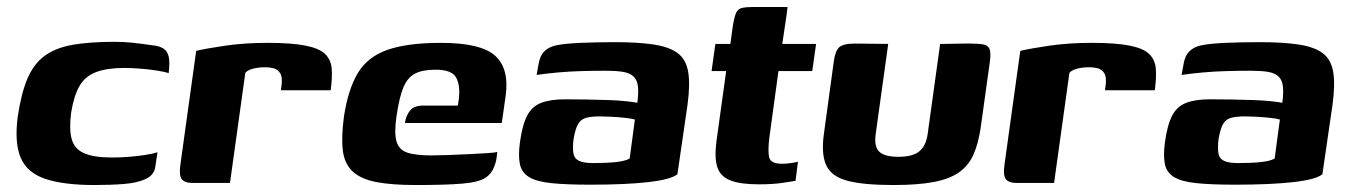

<svg xmlns="http://www.w3.org/2000/svg" viewBox="-20 -525 3875 551"><path d="M251 6Q163 6 110.5 -11.5Q58 -29 39.5 -72Q21 -115 31 -191Q41 -258 59 -300Q77 -342 108.5 -365Q140 -388 189 -396.5Q238 -405 309 -405Q335 -405 359 -402.5Q383 -400 418 -395Q437 -393 448.5 -386Q460 -379 464 -363Q468 -347 464 -315Q453 -319 430.5 -322.5Q408 -326 383 -328Q358 -330 337 -330Q287 -330 255.5 -318Q224 -306 208 -278Q192 -250 184 -201Q178 -153 186 -125Q194 -97 222 -85Q250 -73 301 -73Q325 -73 350.5 -75Q376 -77 398 -80.5Q420 -84 432 -88L426 -48Q423 -23 398.5 -11.5Q374 0 335.5 3Q297 6 251 6Z M640 0H532Q510 0 501.5 -11Q493 -22 498 -55L543 -379Q572 -386 627 -394Q682 -402 748 -402Q818 -402 857.5 -394Q897 -386 913.5 -369.5Q930 -353 932 -327.5Q934 -302 929 -266H786L788 -280Q791 -304 784 -315Q777 -326 765.5 -329Q754 -332 741 -332Q722 -332 706.5 -328Q691 -324 684 -316Z M1174 6Q1104 6 1060 -2.5Q1016 -11 992.5 -32.5Q969 -54 964 -92Q959 -130 967 -190Q979 -269 1007 -315.5Q1035 -362 1092 -382Q1149 -402 1246 -402Q1360 -402 1401 -365Q1442 -328 1431 -249L1420 -172H1142Q1145 -193 1156.5 -207.5Q1168 -222 1194 -222H1294L1297 -243Q1301 -283 1288 -304Q1275 -325 1230 -325Q1193 -325 1171.5 -314Q1150 -303 1138 -275Q1126 -247 1118 -192Q1111 -145 1117.5 -120.5Q1124 -96 1147.5 -87.5Q1171 -79 1218 -79Q1235 -79 1264 -80Q1293 -81 1324 -82.5Q1355 -84 1378 -85.5Q1401 -87 1407 -89L1405 -71Q1403 -57 1396 -41.5Q1389 -26 1375 -16Q1355 -2 1306.5 2Q1258 6 1174 6Z M1674 5Q1604 5 1561.5 0.5Q1519 -4 1498 -17Q1477 -30 1472 -54Q1467 -78 1472 -116Q1479 -167 1493 -193.5Q1507 -220 1533.5 -230Q1560 -240 1601 -240Q1627 -240 1659 -239.5Q1691 -239 1722.5 -238Q1754 -237 1777 -234.5Q1800 -232 1809 -230Q1813 -261 1810.5 -279Q1808 -297 1797 -306.5Q1786 -316 1766.5 -319Q1747 -322 1718 -322Q1684 -322 1648.5 -321Q1613 -320 1580.5 -317Q1548 -314 1520 -310L1525 -338Q1529 -365 1542.5 -378Q1556 -391 1577 -395Q1600 -400 1646.5 -402Q1693 -404 1746 -404Q1813 -404 1857.5 -397Q1902 -390 1925.5 -372Q1949 -354 1955 -318.5Q1961 -283 1953 -224L1924 -25Q1906 -10 1841.5 -2.5Q1777 5 1674 5ZM1682 -57Q1722 -57 1748.5 -60Q1775 -63 1787 -70L1802 -182Q1792 -185 1772.5 -187Q1753 -189 1733.5 -190Q1714 -191 1702 -191Q1678 -191 1662.5 -187Q1647 -183 1639 -169Q1631 -155 1626 -126Q1623 -101 1625.5 -85.5Q1628 -70 1641.5 -63.5Q1655 -57 1682 -57Z M2158 4Q2104 4 2075.5 -7.5Q2047 -19 2038.5 -45.5Q2030 -72 2036 -119L2064 -321H2022L2033 -399H2076L2083 -450Q2087 -475 2092 -487Q2097 -499 2108.5 -502Q2120 -505 2144 -505H2240Q2240 -501 2239 -495Q2238 -489 2237 -480L2225 -399H2322L2311 -321H2214L2188 -131Q2183 -91 2187.5 -73Q2192 -55 2225 -55Q2235 -55 2249.5 -57Q2264 -59 2270 -61L2263 -6Q2256 -5 2227.5 -0.5Q2199 4 2158 4Z M2529 -399 2493 -140Q2488 -104 2503.5 -89.5Q2519 -75 2558 -75Q2599 -75 2618 -90.5Q2637 -106 2642 -139L2678 -399Q2679 -399 2691 -399Q2703 -399 2719 -399.5Q2735 -400 2748 -400Q2761 -400 2764 -400Q2788 -400 2801.5 -397.5Q2815 -395 2819.5 -385Q2824 -375 2821 -350L2794 -156Q2787 -111 2773 -80Q2759 -49 2731.5 -30Q2704 -11 2658.5 -2.5Q2613 6 2544 6Q2457 6 2411 -6.5Q2365 -19 2350.5 -52Q2336 -85 2345 -145L2373 -350Q2377 -379 2388.5 -389.5Q2400 -400 2434 -400Q2458 -400 2481.5 -399.5Q2505 -399 2529 -399Z M3005 0H2897Q2875 0 2866.5 -11Q2858 -22 2863 -55L2908 -379Q2937 -386 2992 -394Q3047 -402 3113 -402Q3183 -402 3222.5 -394Q3262 -386 3278.5 -369.5Q3295 -353 3297 -327.5Q3299 -302 3294 -266H3151L3153 -280Q3156 -304 3149 -315Q3142 -326 3130.5 -329Q3119 -332 3106 -332Q3087 -332 3071.5 -328Q3056 -324 3049 -316Z M3525 5Q3455 5 3412.5 0.5Q3370 -4 3349 -17Q3328 -30 3323 -54Q3318 -78 3323 -116Q3330 -167 3344 -193.5Q3358 -220 3384.5 -230Q3411 -240 3452 -240Q3478 -240 3510 -239.5Q3542 -239 3573.5 -238Q3605 -237 3628 -234.5Q3651 -232 3660 -230Q3664 -261 3661.5 -279Q3659 -297 3648 -306.5Q3637 -316 3617.5 -319Q3598 -322 3569 -322Q3535 -322 3499.5 -321Q3464 -320 3431.5 -317Q3399 -314 3371 -310L3376 -338Q3380 -365 3393.5 -378Q3407 -391 3428 -395Q3451 -400 3497.5 -402Q3544 -404 3597 -404Q3664 -404 3708.5 -397Q3753 -390 3776.5 -372Q3800 -354 3806 -318.5Q3812 -283 3804 -224L3775 -25Q3757 -10 3692.5 -2.5Q3628 5 3525 5ZM3533 -57Q3573 -57 3599.5 -60Q3626 -63 3638 -70L3653 -182Q3643 -185 3623.5 -187Q3604 -189 3584.5 -190Q3565 -191 3553 -191Q3529 -191 3513.5 -187Q3498 -183 3490 -169Q3482 -155 3477 -126Q3474 -101 3476.5 -85.5Q3479 -70 3492.5 -63.5Q3506 -57 3533 -57Z"/></svg>

Font: Genos Thin
Style: Bold Italic
Weight: 700
Italic angle: -8°
Version: Version 1.010